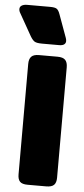

<svg xmlns="http://www.w3.org/2000/svg" viewBox="-90 -970 440 1003"><g transform="rotate(5 130.0 -468.0)"><path d="M44 -774 -21 -889Q-28 -900 -28 -911Q-28 -923 -17.5 -929.5Q-7 -936 11 -936H131Q157 -936 166.5 -929Q176 -922 183 -902L227 -781Q230 -772 230 -765Q230 -754 221.5 -747.5Q213 -741 196 -741H107Q78 -741 67 -747.5Q56 -754 44 -774ZM43 -50V-629Q43 -655 55 -667.5Q67 -680 95 -680H192Q221 -680 233 -667.5Q245 -655 245 -629V-50Q245 -24 233 -12Q221 0 192 0H95Q66 0 54.5 -12Q43 -24 43 -50Z"/></g></svg>

Font: Mitr SemiBold
Style: Regular
Weight: 600
Designer: Thanarat Vachiruckul
Foundry: Cadson Demak
Version: Version 1.002